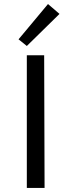

<svg xmlns="http://www.w3.org/2000/svg" viewBox="-20 -932 354 952"><path d="M72 -737 218 -912 275 -863 113 -704ZM113 -658H199L201 0H113Z"/></svg>

Font: Ysabeau Infant Medium
Style: Regular
Weight: 500
Designer: Christian Thalmann (Catharsis Fonts)
Version: Version 0.003